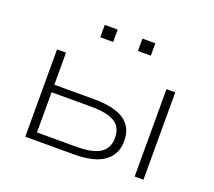

<svg xmlns="http://www.w3.org/2000/svg" viewBox="-117 -850 1123 1006"><g transform="rotate(20 444.0 -346.5)"><path d="M114 0V-487H164V-308H385Q498 -308 553.5 -270.5Q609 -233 609 -156Q609 -105 583.5 -70Q558 -35 509 -17.5Q460 0 385 0ZM164 -42H385Q473 -42 515.5 -69Q558 -96 558 -155Q558 -214 516 -240Q474 -266 385 -266H164ZM724 0V-487H773V0ZM515 -624V-693H587V-624ZM305 -624V-693H377V-624Z"/></g></svg>

Font: Nunito Sans 10pt Expanded ExtraLight
Style: Regular
Weight: 250
Width: 7
Designer: Vernon Adams
Foundry: Vernon Adams
Version: Version 3.101;gftools[0.9.27]